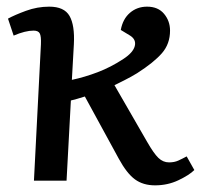

<svg xmlns="http://www.w3.org/2000/svg" viewBox="-20 -543 608 577"><path d="M82 0 103 -410Q104 -434 99.5 -442.5Q95 -451 81 -451Q56 -451 21 -436L4 -487Q24 -498 58 -510.5Q92 -523 128 -523Q173 -523 189 -495Q205 -467 202 -410L196 -303Q234 -311 273.5 -326Q313 -341 351 -366Q380 -385 385 -404.5Q390 -424 371 -436L343 -453Q349 -486 370.5 -504.5Q392 -523 422 -523Q455 -523 473 -501.5Q491 -480 491 -451Q491 -411 466.5 -383Q442 -355 392 -323Q374 -312 357 -303.5Q340 -295 324 -287L422 -117Q442 -82 456 -68.5Q470 -55 488 -55Q504 -55 516 -60.5Q528 -66 541 -73L564 -32Q549 -17 516.5 -1.5Q484 14 446 14Q410 14 385.5 -4Q361 -22 337 -66L235 -253Q210 -245 193 -241L180 0Z"/></svg>

Font: Literata 12pt Medium
Style: Italic
Weight: 500
Italic angle: -2°
Designer: Latin by Veronika Burian and Jose Scaglione. Greek by Irene Vlachou. Cyrillic by Vera Evstafieva
Foundry: TypeTogether
Version: Version 3.002